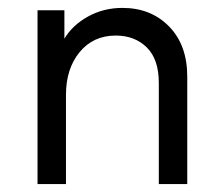

<svg xmlns="http://www.w3.org/2000/svg" viewBox="-20 -466 561 486"><path d="M454 -272V0H382V-256Q382 -316 351.5 -346Q321 -376 273 -376Q216 -376 181.5 -334Q147 -292 147 -226V0H75V-440H143V-368Q163 -402 202.5 -424Q242 -446 290 -446Q362 -446 408 -399Q454 -352 454 -272Z"/></svg>

Font: Tilda Sans
Style: Regular
Weight: 400
Designer: ParaType Ltd
Foundry: ParaType Ltd
Version: Version 1.002W